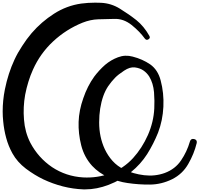

<svg xmlns="http://www.w3.org/2000/svg" viewBox="-23 -1519 1498 1442"><path d="M1064.5 -1229.5Q1026.4 -1282.2 965.8 -1331.1Q904.3 -1379.9 835 -1377Q772.5 -1375 713.9 -1374Q656.2 -1372.1 596.7 -1348.6Q473.6 -1298.8 376 -1208Q279.3 -1118.2 224.6 -996.1Q205.1 -953.1 190.4 -905.3Q175.8 -858.4 166 -807.6Q149.4 -714.8 157.2 -621.1Q164.1 -526.4 205.1 -446.3Q264.6 -334 368.2 -263.7Q472.7 -194.3 601.6 -186.5Q707 -180.7 805.7 -216.8Q905.3 -253.9 976.6 -332Q1043.9 -406.2 1087.9 -504.9Q1130.9 -603.5 1135.7 -704.1Q1138.7 -758.8 1133.8 -826.2Q1127.9 -894.5 1097.7 -944.3Q1080.1 -971.7 1054.7 -989.3Q1028.3 -1007.8 990.2 -1012.7Q953.1 -1017.6 909.2 -988.3Q864.3 -959 840.8 -934.6Q812.5 -905.3 789.1 -871.1Q766.6 -836.9 752.9 -797.9Q721.7 -709 721.7 -599.6Q721.7 -490.2 763.7 -399.4Q787.1 -349.6 822.3 -310.5Q858.4 -270.5 909.2 -246.1Q977.5 -212.9 1059.6 -203.1Q1140.6 -193.4 1213.9 -219.7Q1293 -249 1336.9 -314.5Q1380.9 -378.9 1403.3 -456.1Q1410.2 -480.5 1435.5 -474.6Q1455.1 -469.7 1455.1 -452.1Q1455.1 -448.2 1454.1 -443.4Q1434.6 -363.3 1390.6 -287.1Q1347.7 -211.9 1269.5 -172.9Q1189.5 -133.8 1104.5 -132.8Q1019.5 -131.8 934.6 -144.5Q863.3 -154.3 791 -187.5Q718.8 -219.7 668.9 -273.4Q609.4 -338.9 586.9 -427.7Q564.5 -516.6 567.4 -603.5Q570.3 -690.4 602.5 -781.2Q633.8 -873 684.6 -943.4Q702.1 -966.8 722.7 -989.3Q743.2 -1011.7 766.6 -1032.2Q810.5 -1069.3 863.3 -1088.9Q917 -1109.4 973.6 -1093.8Q1046.9 -1075.2 1105.5 -1035.2Q1163.1 -994.1 1183.6 -915Q1209 -820.3 1204.1 -717.8Q1199.2 -614.3 1164.1 -522.5Q1129.9 -437.5 1082 -361.3Q1033.2 -285.2 960.9 -226.6Q888.7 -168 793 -130.9Q704.1 -96.7 617.2 -96.7Q610.4 -96.7 603.5 -96.7Q525.4 -99.6 449.2 -119.1Q373 -138.7 302.7 -171.9Q237.3 -203.1 171.9 -252Q106.4 -301.8 70.3 -367.2Q40 -421.9 23.4 -483.4Q6.8 -543.9 1 -608.4Q-2.9 -644.5 -2.9 -681.6Q-2.9 -764.6 13.7 -847.7Q38.1 -968.8 85.9 -1071.3Q110.4 -1124 143.6 -1173.8Q175.8 -1224.6 214.8 -1270.5Q288.1 -1355.5 382.8 -1416Q477.5 -1476.6 586.9 -1492.2Q638.7 -1499 691.4 -1499Q713.9 -1499 736.3 -1498Q812.5 -1494.1 877 -1454.1Q945.3 -1412.1 1002 -1367.2Q1057.6 -1322.3 1098.6 -1250Q1108.4 -1233.4 1091.8 -1223.6Q1076.2 -1213.9 1064.5 -1229.5Z"/></svg>

Font: Digory Doodles
Style: Regular
Weight: 400
Designer: Holds Worth Design
Version: Version 1.0